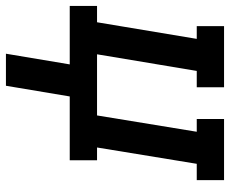

<svg xmlns="http://www.w3.org/2000/svg" viewBox="-91 -476 775 647"><g transform="rotate(90 296.5 -152.5)"><path d="M154 215 190 0H-7V-92H48L104 -428H61V-520H267V-428H212L156 -92H362L417 -428H374V-520H580V-428H525L470 -92H513V0H298L262 215Z"/></g></svg>

Font: Iosevka Etoile SmBdObl
Style: Regular
Weight: 600
Italic angle: -9°
Designer: Belleve Invis
Foundry: Belleve Invis
Version: Version 15.5.2; ttfautohint (v1.8.4)